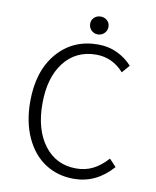

<svg xmlns="http://www.w3.org/2000/svg" viewBox="-90 -881 780 962"><g transform="rotate(10 300.0 -400.0)"><path d="M344.2 -721.2Q325.2 -721.2 311.5 -734.6Q297.9 -748 297.9 -768.1Q297.9 -787.1 311.5 -799.6Q325.2 -812 344.2 -812Q363.8 -812 377.4 -799.6Q391.1 -787.1 391.1 -768.1Q391.1 -748 377.4 -734.6Q363.8 -721.2 344.2 -721.2ZM351.1 12.2Q269 12.2 205.6 -29.1Q142.1 -70.3 106 -148.9Q69.8 -227.5 69.8 -332Q69.8 -487.3 148.9 -579.6Q228 -671.9 356 -671.9Q410.6 -671.9 455.3 -650.1Q500 -628.4 529.8 -594.2L496.1 -555.2Q437.5 -620.1 356 -620.1Q252.4 -620.1 192.1 -542.2Q131.8 -464.4 131.8 -332Q131.8 -199.7 191.9 -120.4Q252 -41 354 -41Q401.4 -41 439.5 -60.3Q477.5 -79.6 513.2 -119.1L547.9 -82Q465.3 12.2 351.1 12.2Z"/></g></svg>

Font: Office Code Pro D Light
Style: Regular
Weight: 300
Designer: Nathan Rutzky & Paul D. Hunt
Foundry: Adobe Systems Incorporated
Version: Version 1.004;PS 001.004;hotconv 1.0.70;makeotf.lib2.5.58329